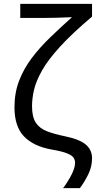

<svg xmlns="http://www.w3.org/2000/svg" viewBox="-20 -780 524 995"><path d="M457 40Q457 84 437.5 123.5Q418 163 394 195H307Q331 163 350 126.5Q369 90 369 63Q369 49 361 37Q353 25 327 14.5Q301 4 248 -5Q153 -22 104 -73.5Q55 -125 55 -224Q55 -299 79 -361.5Q103 -424 144.5 -479Q186 -534 240 -586Q294 -638 353 -691Q349 -691 326.5 -690Q304 -689 271.5 -688Q239 -687 205 -687H85V-760H457V-694Q354 -607 291.5 -538.5Q229 -470 198 -415Q167 -360 156.5 -315Q146 -270 146 -230Q146 -173 166 -143.5Q186 -114 224 -99.5Q262 -85 316 -74Q393 -58 425 -30.5Q457 -3 457 40Z"/></svg>

Font: Noto IKEA Arabic
Style: Regular
Weight: 400
Designer: Monotype Design Team
Foundry: Monotype Imaging Inc.
Version: Version 1.200